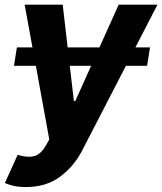

<svg xmlns="http://www.w3.org/2000/svg" viewBox="-34 -565 674 798"><path d="M589.5 -367.9 577.4 -291.5H489.3L306.5 62.5Q272.4 127.8 214.7 170.1Q157 212.4 73.9 212.4Q42.6 212.4 20.2 206.9Q-2.1 201.3 -13.8 195.7L39.4 78.5Q77.4 90.6 105.3 84.7Q133.2 78.8 155.5 41.9L170.8 14.6L115.1 -291.5H24.1L36.2 -367.9H100.9L68.5 -545.5H226.6L247.2 -367.9H379.3L459.2 -545.5H620.4L528.8 -367.9ZM344.8 -291.5H256L273.1 -144.9H278.8Z"/></svg>

Font: Inter UI
Style: Bold Italic
Weight: 700
Italic angle: 9.39999°
Designer: Rasmus Andersson
Foundry: rsms
Version: 3.2;8d6f07862